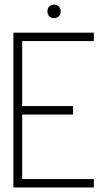

<svg xmlns="http://www.w3.org/2000/svg" viewBox="-20 -828 474 848"><path d="M189.5 -777.3Q189.5 -799.8 210 -806.6Q213.9 -807.6 218.8 -807.6Q240.2 -807.6 247.1 -786.1Q248 -782.2 248 -777.3Q248 -754.9 226.6 -749Q222.7 -748 218.8 -748Q196.3 -748 190.4 -769.5Q189.5 -773.4 189.5 -777.3ZM39.1 0V-683.6H394.5V-646.5H78.1V-359.4H302.7V-322.3H78.1V-37.1H394.5V0Z"/></svg>

Font: Post No Bills Jaffna Light
Style: Regular
Weight: 300
Designer: Kosala Senevirathne, Siva Puranthara, Lasantha Premarathna, Tharique Azeez
Foundry: Mooniak
Version: Version 1.220 ; ttfautohint (v1.6)